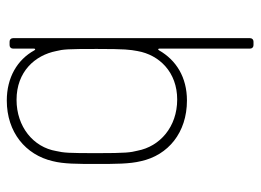

<svg xmlns="http://www.w3.org/2000/svg" viewBox="-118 -622 748 551"><g transform="rotate(90 255.5 -346.0)"><path d="M442 -377C425 -455 360 -509 268 -509C201 -509 152 -478 124 -429C122 -425 119 -426 119 -430V-690C119 -696 115 -700 109 -700H99C93 -700 89 -696 89 -690V-10C89 -4 93 0 99 0H109C115 0 119 -4 119 -10V-70C119 -74 122 -75 124 -71C151 -22 202 8 268 8C359 8 424 -46 442 -124C450 -156 450 -193 450 -249C450 -305 450 -344 442 -377ZM413 -134C402 -68 343 -20 266 -20C185 -20 138 -73 126 -134C121 -154 120 -166 120 -250C120 -333 122 -345 126 -367C137 -430 187 -481 265 -481C344 -481 400 -431 412 -367C417 -347 419 -335 419 -251C419 -168 418 -156 413 -134Z"/></g></svg>

Font: Barlow Thin
Style: Regular
Weight: 250
Designer: Jeremy Tribby
Foundry: Tribby Type
Version: Version 1.422;hotconv 1.0.109;makeotfexe 2.5.65596